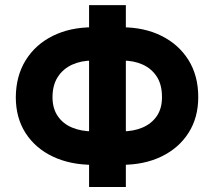

<svg xmlns="http://www.w3.org/2000/svg" viewBox="-20 -748 856 768"><path d="M467.2 -88.7H351.6Q261.2 -88.7 191.6 -121.6Q121.9 -154.6 82.6 -215.3Q43.4 -276.1 43.2 -358.6Q43.7 -444 82.7 -507Q121.7 -569.9 191 -604.4Q260.4 -638.9 350.8 -638.9H467Q557.1 -638.9 625.9 -604.6Q694.7 -570.4 733.9 -507.9Q773 -445.3 773 -359.6Q773 -277.4 734.1 -216.5Q695.1 -155.5 626.2 -122.1Q557.2 -88.7 467.2 -88.7ZM351.6 -222.5H467.8Q514.3 -222.5 550.3 -237.9Q586.4 -253.3 607.3 -283.8Q628.1 -314.4 627.9 -359.6Q628.1 -409.1 607.2 -441.5Q586.3 -473.8 550.3 -489.9Q514.3 -506 468.4 -505.7H350.8Q305.3 -506 268.8 -489.4Q232.3 -472.9 211.2 -440.2Q190 -407.6 190 -358.6Q190.3 -313.4 211.4 -283Q232.4 -252.5 268.9 -237.5Q305.5 -222.5 351.6 -222.5ZM483.4 -727.5V0H336.3V-727.5Z"/></svg>

Font: Inter Tight
Style: Regular
Weight: 400
Designer: Rasmus Andersson
Foundry: rsms
Version: Version 3.002